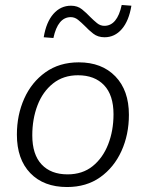

<svg xmlns="http://www.w3.org/2000/svg" viewBox="-20 -745 587 773"><path d="M250 8Q156 8 102 -48Q48 -104 48 -203Q48 -282 77.5 -348Q107 -414 163 -454Q219 -494 297 -494Q390 -494 444.5 -437.5Q499 -381 499 -283Q499 -203 469 -137Q439 -71 383.5 -31.5Q328 8 250 8ZM252 -43Q312 -43 353 -76Q394 -109 415.5 -164Q437 -219 437 -285Q437 -362 399 -402Q361 -442 294 -442Q235 -442 193.5 -409Q152 -376 131 -321Q110 -266 110 -200Q110 -123 147.5 -83Q185 -43 252 -43ZM195 -592 156 -595Q166 -656 195 -689Q224 -722 266 -722Q292 -722 310 -707.5Q328 -693 344 -676Q357 -663 370.5 -652Q384 -641 400 -641Q452 -641 470 -725L509 -722Q499 -661 470.5 -628Q442 -595 401 -595Q374 -595 355.5 -609.5Q337 -624 322 -640Q308 -654 294.5 -665Q281 -676 265 -676Q213 -676 195 -592Z"/></svg>

Font: Nunito Sans Light
Style: Italic
Weight: 300
Italic angle: -9°
Designer: Vernon Adams
Foundry: Vernon Adams
Version: Version 3.006; ttfautohint (v1.8.3)